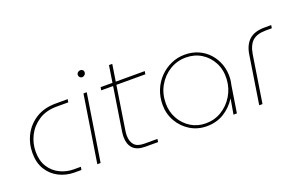

<svg xmlns="http://www.w3.org/2000/svg" viewBox="-83 -1017 2146 1374"><g transform="rotate(-20 989.5 -330.5)"><path d="M297 0Q233 0 179 -27Q125 -54 92.5 -106Q60 -158 60 -232Q60 -307 93 -370Q126 -433 188 -471.5Q250 -510 338 -510H429L425 -487H337Q256 -487 199.5 -450Q143 -413 114 -355.5Q85 -298 85 -234Q85 -164 115.5 -117Q146 -70 195 -46.5Q244 -23 298 -23H352L348 0Z M469 0 549 -510H574L494 0ZM581 -622Q570 -622 563 -629.5Q556 -637 556 -648Q556 -654 559.5 -660Q563 -666 570 -670Q577 -674 585 -674Q595 -674 602 -667.5Q609 -661 609 -651Q609 -641 604 -634.5Q599 -628 592.5 -625Q586 -622 581 -622Z M835 0Q771 0 741.5 -31.5Q712 -63 712 -118Q712 -136 715 -157L790 -638H815L740 -157Q737 -138 737 -120Q737 -76 759.5 -49.5Q782 -23 837 -23H935L932 0ZM676 -487 680 -510H1016L1012 -487Z M1300 13Q1231 13 1175 -21Q1119 -55 1086 -112.5Q1053 -170 1053 -239Q1053 -299 1074 -350.5Q1095 -402 1132.5 -440.5Q1170 -479 1219 -501Q1268 -523 1324 -523Q1380 -523 1426.5 -502.5Q1473 -482 1506.5 -445Q1540 -408 1557.5 -359Q1575 -310 1572 -253Q1571 -240 1569 -227.5Q1567 -215 1564 -203L1532 0H1506L1526 -115H1525Q1488 -57 1431 -22Q1374 13 1300 13ZM1300 -9Q1367 -9 1421 -42Q1475 -75 1509 -131Q1543 -187 1547 -255Q1551 -326 1522 -381.5Q1493 -437 1441.5 -469Q1390 -501 1324 -501Q1257 -501 1201 -466.5Q1145 -432 1111.5 -373Q1078 -314 1078 -240Q1078 -176 1107.5 -123.5Q1137 -71 1187 -40Q1237 -9 1300 -9Z M1702 0 1759 -365Q1770 -437 1811 -473.5Q1852 -510 1927 -510H1979L1975 -487H1930Q1862 -487 1828 -456.5Q1794 -426 1783 -358L1727 0Z"/></g></svg>

Font: MuseoModerno Thin Thin
Style: Italic
Weight: 250
Italic angle: -9°
Version: Version 1.003